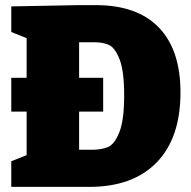

<svg xmlns="http://www.w3.org/2000/svg" viewBox="-20 -730 746 750"><path d="M354 -710Q516 -710 600.5 -622.5Q685 -535 685 -369Q685 -191 592 -95.5Q499 0 329 0H24V-100L84 -124V-294H24V-426H84V-581L24 -605V-705L289 -710ZM339 -145Q376 -145 401.5 -155.5Q427 -166 446 -213Q465 -260 465 -358Q465 -453 447 -498.5Q429 -544 405.5 -554.5Q382 -565 349 -565H289V-426H383V-294H289V-145Z"/></svg>

Font: Bitter Pro Black
Style: Regular
Weight: 900
Designer: Sol Matas, and Bitter project Authors
Foundry: Sol Matas
Version: Version 1.010